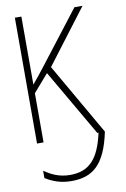

<svg xmlns="http://www.w3.org/2000/svg" viewBox="-102 -773 704 1073"><g transform="rotate(-10 250.0 -237.0)"><path d="M61 0H98V-279L184 -378L403 0H410C378 145 321 205 214 205C151 205 109 183 68 156V197C110 223 155 240 216 240C334 240 408 184 446 0L212 -407L445 -714H399L165 -411C137 -375 120 -354 98 -328V-714H61Z"/></g></svg>

Font: Noto Sans Mono ExtraCondensed ExtraLight
Style: Regular
Weight: 200
Width: 2
Designer: Monotype Design Team
Foundry: Monotype Imaging Inc.
Version: Version 2.014